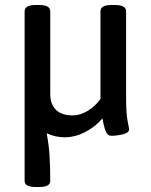

<svg xmlns="http://www.w3.org/2000/svg" viewBox="-20 -545 606 772"><path d="M499 -25Q499 -11 474 -5Q449 1 428 1Q413 1 406.5 -14Q400 -29 396.5 -46Q393 -63 392 -69Q362 -34 321.5 -13.5Q281 7 240 7Q202 7 168 -9Q176 35 179 77.5Q182 120 182 183Q182 207 136 207H125Q79 207 79 183V-500Q79 -525 125 -525H136Q182 -525 182 -500V-167Q182 -126 205 -103.5Q228 -81 272 -81Q303 -81 333 -99.5Q363 -118 384 -147V-500Q384 -525 430 -525H441Q487 -525 487 -500V-156Q487 -89 493 -59Q499 -29 499 -25Z"/></svg>

Font: Asap-Medium
Style: Regular
Weight: 500
Designer: Pablo Cosgaya
Foundry: Omnibus-Type
Version: Version 2.000; ttfautohint (v1.8)